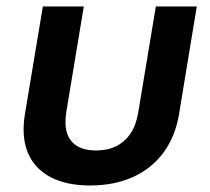

<svg xmlns="http://www.w3.org/2000/svg" viewBox="-20 -566 652 595"><path d="M259.3 8.8Q185.5 8.8 136.2 -17.3Q86.9 -43.5 66.4 -92.5Q45.9 -141.6 57.1 -211.4L112.8 -545.9H239.7L185.5 -219.2Q179.2 -179.2 188 -152.8Q196.8 -126.5 219.7 -113Q242.7 -99.6 277.3 -99.6Q313 -99.6 340.1 -113Q367.2 -126.5 384.8 -152.8Q402.3 -179.2 408.7 -219.2L462.9 -545.9H589.8L534.7 -211.4Q522.9 -142.1 486.3 -92.8Q449.7 -43.5 391.8 -17.3Q334 8.8 259.3 8.8Z"/></svg>

Font: Inter SemiBold
Style: Italic
Weight: 600
Italic angle: -9.3988°
Designer: Rasmus Andersson
Foundry: rsms
Version: Version 4.001;git-66647c0bb